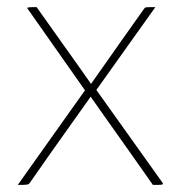

<svg xmlns="http://www.w3.org/2000/svg" viewBox="-20 -520 508 540"><path d="M251 -267 417 -500C387 -500 389 -500 385 -495L324 -409L236 -284C224 -301 183 -360 149 -407L83 -500C56 -500 55 -499 58 -495L219 -266L30 0C56 0 60 0 64 -6L127 -96L235 -248C248 -230 298 -158 341 -98L410 0C440 0 442 0 435 -9Z"/></svg>

Font: Yanone Kaffeesatz Extra Light
Style: Regular
Weight: 200
Designer: Yanone (Cyrillic: Daniel Pouzeot & Huerta Tipografica)
Foundry: Yanone
Version: Version 1.100;PS 001.100;hotconv 1.0.70;makeotf.lib2.5.58329